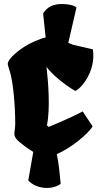

<svg xmlns="http://www.w3.org/2000/svg" viewBox="-20 -774 510 961"><path d="M78.6 -62C86.4 -55.7 115.2 -32.2 146.5 -13.7L121.6 128.9C155.8 168.5 233.9 181.2 283.7 146.5C279.8 103 274.4 44.4 264.2 -2.9C337.9 -33.2 425.3 -108.4 443.4 -141.6L394 -216.3C339.4 -187 247.6 -148.4 224.1 -138.7L214.8 -146.5C232.9 -231.9 220.7 -368.7 212.9 -439C243.2 -397.9 306.6 -348.1 356.4 -318.8C381.3 -326.2 461.9 -414.1 444.8 -526.9L344.2 -550.3L321.8 -559.6L362.8 -736.3C350.1 -748.5 318.4 -753.9 292 -753.9C245.6 -753.9 217.3 -740.7 195.8 -706.5L208.5 -586.4C176.3 -580.1 128.4 -556.2 106.4 -543C81.1 -527.8 19 -481.9 19 -454.1C19 -447.8 22.5 -438 26.9 -424.3C45.9 -368.7 56.2 -246.1 56.2 -155.8C56.2 -105 37.6 -97.2 78.6 -62Z"/></svg>

Font: Fruktur
Style: Regular
Weight: 400
Designer: Viktoriya Grabowska
Foundry: Viktoriya Grabowska
Version: Version 1.002